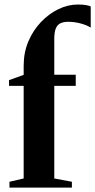

<svg xmlns="http://www.w3.org/2000/svg" viewBox="-20 -852 432 872"><path d="M23 0V-26.5L87.5 -41.5V-462H21V-488L87.5 -512V-554Q87.5 -613.5 108.8 -663.8Q130 -714 166 -751.8Q202 -789.5 245.5 -810.5Q289 -831.5 334 -831.5Q356.5 -831.5 371 -828.8Q385.5 -826 392 -823V-726.5Q376.5 -737 348 -745Q319.5 -753 289.5 -753Q268.5 -753 254.5 -746.2Q240.5 -739.5 233.5 -722.8Q226.5 -706 226.5 -676V-512.5H324V-462H226.5V-41.5L306.5 -26.5V0Z"/></svg>

Font: Merriweather 120pt
Style: Bold
Weight: 700
Designer: Eben Sorkin
Foundry: Eben Sorkin
Version: Version 2.100